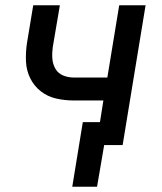

<svg xmlns="http://www.w3.org/2000/svg" viewBox="-20 -550 616 728"><path d="M254 158H348L375 0H445L532 -530H432L387 -256H260Q238 -256 219 -264Q200 -272 190 -289.5Q180 -307 178.5 -328Q177 -349 180 -371L207 -530H106L82 -385Q77 -351 78.5 -317Q80 -283 94.5 -253.5Q109 -224 134.5 -204Q160 -184 192.5 -176.5Q225 -169 260 -169H372L359 -87H294Z"/></svg>

Font: Iosevka Sparkle Medium
Style: Italic
Weight: 500
Italic angle: -9°
Designer: Belleve Invis
Foundry: Belleve Invis
Version: Version 4.5.0; ttfautohint (v1.8.3)